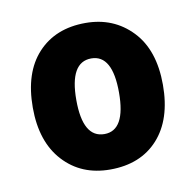

<svg xmlns="http://www.w3.org/2000/svg" viewBox="-52 -775 474 465"><g transform="rotate(-10 185.5 -542.0)"><path d="M345 -542Q345 -457 302 -409.5Q259 -362 184 -362Q113 -362 69 -410Q25 -458 25 -542Q25 -628 68.5 -675Q112 -722 186 -722Q255 -722 300 -675Q345 -628 345 -542ZM132 -542Q132 -449 185 -449Q237 -449 237 -542Q237 -635 185 -635Q132 -635 132 -542Z"/></g></svg>

Font: Noto Sans Malayalam SemiCondensed ExtraBold
Style: Regular
Weight: 800
Width: 4
Designer: Jelle Bosma - Monotype Design Team
Foundry: Monotype Imaging Inc.
Version: Version 2.104; ttfautohint (v1.8.4.7-5d5b)